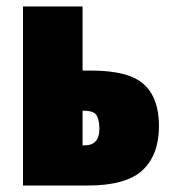

<svg xmlns="http://www.w3.org/2000/svg" viewBox="-20 -573 536 593"><path d="M235 -355V-553H51V0H251Q370 0 420.5 -47.5Q471 -95 471 -184Q471 -270 424.5 -312.5Q378 -355 262 -355ZM287 -175Q287 -124 241 -124H235V-231H239Q270 -231 278.5 -216.5Q287 -202 287 -175Z"/></svg>

Font: Noto Sans Display SemiCondensed Black
Style: Regular
Weight: 900
Width: 4
Designer: Monotype Design Team
Foundry: Monotype Imaging Inc.
Version: Version 1.900